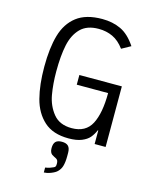

<svg xmlns="http://www.w3.org/2000/svg" viewBox="-141 -819 881 1148"><g transform="rotate(15 300.0 -245.5)"><path d="M295 197.5Q302 194.5 304.8 189.5Q307.5 184.5 307.5 173Q307.5 162 305 155Q302.5 148 294.5 143Q290 140 282.5 137Q272.5 132 266.8 127.8Q261 123.5 256.8 114.5Q252.5 105.5 252.5 90Q252.5 62.5 264.5 50Q276.5 37.5 303 37.5Q330 37.5 342.8 50.5Q355.5 63.5 355.5 92V113.5Q355.5 150.5 348 175.5Q342 195.5 326 211.5Q314.5 223.5 288.5 233.5Q275.5 238.5 264 240.8Q252.5 243 245.5 243V212.5Q260.5 210.5 273.8 206Q287 201.5 295 197.5ZM84.5 -369Q84.5 -485 107.5 -564.8Q130.5 -644.5 188.2 -689.2Q246 -734 347 -734Q411 -734 462 -710.2Q513 -686.5 556 -622L500 -591Q468 -634.5 428.5 -653Q389 -671.5 341 -671.5Q268.5 -671.5 229 -631.5Q189.5 -591.5 175.2 -524.2Q161 -457 161 -360Q161 -283 172.5 -217.5Q184 -152 223 -104Q262 -56 337 -56Q424 -56 459 -123.5Q494 -191 494 -315H300V-375H563V0H495V-84H492Q480.5 -57 463.8 -37.2Q447 -17.5 415.5 -4.8Q384 8 335 8Q238 8 182.8 -42Q127.5 -92 106 -174.8Q84.5 -257.5 84.5 -369Z"/></g></svg>

Font: JuliaMono Light
Style: Regular
Weight: 300
Monospace: yes
Designer: cormullion
Foundry: corm
Version: Version 0.054; ttfautohint (v1.8.4)